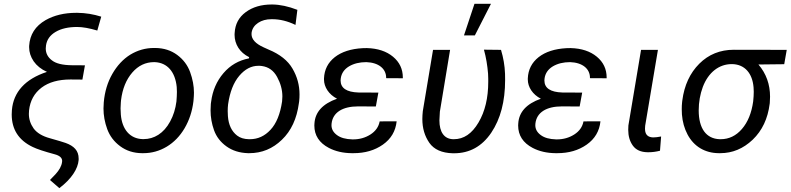

<svg xmlns="http://www.w3.org/2000/svg" viewBox="-20 -788 4118 1000"><path d="M507.3 -701.2C467.3 -713.9 425.8 -720.7 383.3 -721.2C380.9 -721.2 378.9 -721.2 376.5 -721.2C315.4 -721.2 262.2 -708.5 217.3 -683.1C164.1 -652.3 135.3 -607.9 131.8 -548.8C131.8 -546.4 131.8 -543.9 131.8 -541.5C131.8 -516.1 139.6 -492.2 155.3 -468.8C171.4 -445.8 194.3 -427.2 224.6 -413.6C110.8 -376.5 49.8 -308.1 42 -214.8C41.5 -207 41 -199.7 41 -191.9C41 -113.8 77.6 -57.1 150.4 -22.5C172.4 -11.7 210.9 1 265.1 15.6C291 22.5 303.7 34.2 303.7 50.3C303.7 51.8 303.7 53.7 303.2 55.7C300.8 76.2 289.1 97.7 269 119.6L240.2 149.4L289.1 191.9C351.6 144.5 386.2 91.8 389.6 44.9C389.6 42.5 389.6 40 389.6 37.6C389.6 -3.4 365.2 -27.8 321.8 -43.5C307.1 -48.8 279.8 -56.6 240.2 -67.9C200.7 -78.6 172.4 -95.7 155.3 -118.7C138.7 -142.1 130.4 -167.5 130.4 -194.8C130.4 -200.7 130.9 -206.5 131.3 -212.9C136.7 -263.2 158.7 -302.7 196.3 -331.5C233.9 -359.9 284.2 -374 347.2 -374L409.2 -373.5L422.4 -447.8L354.5 -448.2C306.2 -448.7 271.5 -457 250.5 -473.6C229 -489.7 218.3 -510.7 218.3 -535.6C218.3 -540.5 218.8 -545.9 219.7 -551.8C224.1 -581.5 240.7 -605 270 -622.1C298.8 -639.2 336.4 -647.5 381.8 -647.5C410.6 -647.5 445.8 -641.1 486.8 -628.9Z M789.1 -538.1C786.6 -538.1 784.2 -538.1 781.7 -538.1C737.8 -538.1 696.8 -526.4 658.7 -503.4C621.1 -480 589.8 -446.3 564.9 -402.8C540 -359.4 525.4 -310.1 520.5 -255.4C519.5 -244.6 519 -233.9 519 -223.1C519 -187 525.4 -151.4 538.6 -115.2C551.8 -79.6 574.2 -49.8 606 -26.4C637.7 -2.9 675.3 9.3 719.2 9.8C721.7 9.8 724.1 9.8 726.6 9.8C770 9.8 810.5 -1.5 848.1 -23.9C885.7 -46.4 917 -78.6 941.4 -120.1C965.8 -161.6 981 -208 987.3 -259.3L988.3 -270C989.3 -281.7 990.2 -293.5 990.2 -305.2C990.2 -340.3 983.4 -376.5 970.2 -412.6C957 -448.7 934.6 -478.5 902.8 -502C871.1 -525.4 833.5 -537.6 789.1 -538.1ZM610.4 -266.1C617.7 -325.7 637.2 -373.5 668.9 -410.2C700.2 -446.3 738.3 -464.4 782.2 -464.4C783.2 -464.4 784.7 -464.4 785.6 -464.4C851.6 -461.9 892.6 -413.6 900.4 -335C900.9 -327.1 901.4 -318.4 901.4 -309.1C901.4 -294.4 900.4 -277.8 898.9 -259.3C894 -221.2 883.3 -186.5 866.2 -155.3C832.5 -92.8 782.2 -63.5 728 -63.5C726.1 -63.5 724.6 -63.5 722.7 -63.5C656.7 -65.4 615.7 -114.3 609.4 -190.9C608.4 -202.1 607.9 -212.9 607.9 -223.6C607.9 -234.4 608.4 -244.6 609.4 -254.9Z M1202.1 -615.7C1202.1 -612.8 1201.7 -609.9 1201.7 -606.9C1201.7 -558.1 1228.5 -514.2 1277.8 -490.2L1276.4 -483.9C1223.1 -473.6 1179.2 -448.2 1144 -407.2C1108.4 -365.7 1086.9 -315.9 1079.6 -257.8L1078.1 -247.1C1077.1 -235.4 1076.7 -224.1 1076.7 -212.9C1076.7 -178.7 1082.5 -144 1094.7 -109.9C1106.9 -75.7 1128.9 -47.4 1159.7 -25.4C1190.4 -3.4 1227.5 8.3 1271.5 9.8C1273.9 9.8 1275.9 9.8 1278.3 9.8C1343.8 9.8 1400.4 -13.7 1448.2 -60.1C1496.6 -106.4 1525.9 -169.9 1536.6 -250L1538.1 -260.3C1539.6 -272.5 1540 -284.7 1540 -296.4C1540 -344.2 1527.8 -389.2 1503.4 -430.7C1479.5 -472.2 1438 -505.4 1378.9 -529.8L1353 -541.5C1311 -560.5 1290 -583.5 1290 -610.4C1290 -612.8 1290 -615.7 1290.5 -618.7C1293.9 -639.6 1305.2 -656.2 1324.2 -668.9C1343.3 -681.6 1366.2 -688 1394 -688C1395.5 -688 1396.5 -688 1397.9 -688C1437.5 -688 1478 -678.2 1519 -658.2L1528.8 -736.8C1481.9 -754.9 1438.5 -764.2 1398.9 -764.6C1397.5 -764.6 1396.5 -764.6 1395 -764.6C1341.3 -764.6 1296.4 -751.5 1260.3 -725.1C1223.6 -698.2 1204.6 -662.1 1202.1 -615.7ZM1168 -245.1C1177.2 -308.6 1196.3 -357.9 1226.1 -393.1C1255.9 -428.2 1289.1 -445.3 1325.7 -445.3C1331.5 -445.3 1337.4 -445.3 1343.3 -444.3C1378.9 -439.5 1405.3 -420.4 1423.3 -387.2C1441.4 -354 1450.7 -320.3 1450.7 -285.6C1450.7 -277.3 1450.2 -268.6 1449.2 -259.8C1439.5 -193.8 1419.4 -144.5 1388.7 -111.8C1358.4 -79.1 1322.8 -63 1281.7 -63C1279.8 -63 1277.8 -63 1275.9 -63C1251 -63.5 1230.5 -69.8 1214.8 -82C1186.5 -104 1170.4 -137.7 1167 -183.1C1166.5 -191.9 1166 -200.7 1166 -209.5C1166 -221.2 1166.5 -233.4 1168 -245.1Z M1937.5 -233.4 1950.7 -305.7 1847.2 -306.2C1785.2 -308.1 1753.9 -329.1 1753.9 -369.1C1753.9 -372.6 1754.4 -376.5 1754.9 -380.4C1758.8 -406.7 1772.9 -427.2 1797.9 -442.4C1822.8 -457 1852.5 -464.4 1887.7 -464.4C1952.1 -462.4 1991.2 -429.7 1991.2 -383.3C1991.2 -382.3 1991.2 -381.8 1991.2 -380.9L2078.1 -380.4C2078.1 -381.8 2078.1 -382.8 2078.1 -384.3C2078.1 -428.2 2061 -464.4 2026.9 -492.7C1992.7 -521 1947.3 -536.1 1890.6 -537.6L1868.7 -537.1C1807.6 -533.7 1759.3 -518.1 1723.6 -490.2C1688 -461.9 1669.4 -425.3 1667.5 -379.9C1667.5 -377.9 1667.5 -376 1667.5 -373.5C1667.5 -335 1692.4 -295.9 1735.4 -273.9C1660.2 -247.1 1621.1 -204.1 1617.7 -144C1617.7 -140.6 1617.2 -137.7 1617.2 -134.3C1617.2 -83 1642.6 -43.9 1692.9 -17.6C1726.6 0 1766.1 9.3 1811.5 9.8C1814.9 9.8 1817.9 9.8 1821.3 9.8C1880.9 9.8 1931.6 -4.9 1974.1 -34.7C2016.6 -64.5 2040.5 -105 2045.9 -156.2L1957.5 -155.8C1952.1 -127.4 1936 -104.5 1909.2 -87.4C1882.3 -70.3 1852.1 -62 1818.8 -62C1817.4 -62 1816.4 -62 1814.9 -62C1780.3 -63 1753.9 -70.3 1734.9 -84.5C1715.8 -98.6 1706.5 -115.7 1706.5 -135.7C1706.5 -138.7 1706.5 -141.6 1707 -144.5C1713.4 -202.6 1764.6 -233.9 1845.2 -233.9Z M2396.5 -603.5H2453.1L2537.1 -768.1H2451.2ZM2235.4 -528.3 2182.1 -209C2180.7 -194.8 2179.7 -181.2 2179.7 -168C2179.7 -120.1 2191.9 -79.1 2216.3 -43.9C2240.7 -9.3 2281.2 8.8 2338.4 10.3C2340.3 10.3 2342.8 10.3 2344.7 10.3C2425.8 10.3 2490.2 -25.4 2538.6 -96.7C2586.9 -168.5 2610.8 -259.8 2610.8 -371.1C2610.8 -381.8 2610.8 -392.6 2610.4 -403.8C2608.9 -446.3 2601.6 -487.8 2589.4 -528.3L2500.5 -529.3C2511.7 -488.8 2518.6 -446.8 2522 -404.3L2522.9 -377.9C2522.9 -372.6 2522.9 -367.2 2522.9 -361.8C2522.9 -278.3 2506.3 -207.5 2472.2 -149.9C2438 -91.8 2395.5 -63 2344.2 -63C2342.8 -63 2340.8 -63 2339.4 -63C2293 -64.5 2268.6 -100.6 2268.6 -161.1L2271 -206.5L2324.2 -528.3Z M2999 -233.4 3012.2 -305.7 2908.7 -306.2C2846.7 -308.1 2815.4 -329.1 2815.4 -369.1C2815.4 -372.6 2815.9 -376.5 2816.4 -380.4C2820.3 -406.7 2834.5 -427.2 2859.4 -442.4C2884.3 -457 2914.1 -464.4 2949.2 -464.4C3013.7 -462.4 3052.7 -429.7 3052.7 -383.3C3052.7 -382.3 3052.7 -381.8 3052.7 -380.9L3139.6 -380.4C3139.6 -381.8 3139.6 -382.8 3139.6 -384.3C3139.6 -428.2 3122.6 -464.4 3088.4 -492.7C3054.2 -521 3008.8 -536.1 2952.1 -537.6L2930.2 -537.1C2869.1 -533.7 2820.8 -518.1 2785.2 -490.2C2749.5 -461.9 2731 -425.3 2729 -379.9C2729 -377.9 2729 -376 2729 -373.5C2729 -335 2753.9 -295.9 2796.9 -273.9C2721.7 -247.1 2682.6 -204.1 2679.2 -144C2679.2 -140.6 2678.7 -137.7 2678.7 -134.3C2678.7 -83 2704.1 -43.9 2754.4 -17.6C2788.1 0 2827.6 9.3 2873 9.8C2876.5 9.8 2879.4 9.8 2882.8 9.8C2942.4 9.8 2993.2 -4.9 3035.6 -34.7C3078.1 -64.5 3102.1 -105 3107.4 -156.2L3019 -155.8C3013.7 -127.4 2997.6 -104.5 2970.7 -87.4C2943.8 -70.3 2913.6 -62 2880.4 -62C2878.9 -62 2877.9 -62 2876.5 -62C2841.8 -63 2815.4 -70.3 2796.4 -84.5C2777.3 -98.6 2768.1 -115.7 2768.1 -135.7C2768.1 -138.7 2768.1 -141.6 2768.6 -144.5C2774.9 -202.6 2826.2 -233.9 2906.7 -233.9Z M3318.8 -528.3 3252.9 -134.8C3252.4 -127 3252 -119.6 3252 -112.3C3252 -79.6 3259.8 -52.2 3275.9 -29.8C3292 -7.3 3317.4 4.4 3352.5 4.9C3354.5 4.9 3356.4 4.9 3358.4 4.9C3377 4.9 3396.5 2.4 3417.5 -2.9L3423.3 -77.1C3406.2 -73.7 3392.6 -72.3 3381.3 -72.3C3355.5 -73.2 3341.8 -85.9 3339.8 -109.9C3339.4 -112.8 3339.4 -115.7 3339.4 -118.7C3339.4 -123.5 3339.8 -128.4 3340.3 -133.3L3406.7 -528.3Z M4077.6 -528.3 3801.8 -528.8C3730.5 -528.8 3670.4 -504.4 3622.1 -456.1C3573.7 -407.7 3543.9 -343.8 3533.7 -264.6L3532.7 -256.8C3531.2 -244.1 3530.8 -231.4 3530.8 -218.8C3530.8 -210 3531.2 -200.7 3531.7 -191.9C3534.7 -153.3 3544.4 -118.7 3561 -87.4C3594.2 -24.9 3651.9 9.3 3723.6 9.8C3726.1 9.8 3729 9.8 3731.4 9.8C3794.9 9.8 3851.1 -13.7 3900.4 -60.5C3949.7 -107.9 3979 -169.9 3988.8 -247.6L3989.3 -252.4C3990.2 -263.2 3990.7 -273.9 3990.7 -284.2C3990.7 -348.6 3970.7 -404.8 3930.2 -452.1L4064.5 -453.6ZM3619.1 -212.9C3619.1 -256.3 3626.5 -297.4 3640.6 -335.4C3669.4 -411.1 3725.1 -454.1 3790.5 -454.1C3792 -454.1 3793.5 -454.1 3794.9 -454.1C3859.4 -452.1 3898.9 -405.8 3904.8 -333C3905.3 -326.2 3905.8 -318.4 3905.8 -310.1C3905.8 -295.4 3904.8 -278.8 3902.8 -259.8C3894.5 -199.7 3875 -151.9 3844.2 -116.2C3813.5 -80.6 3776.4 -63 3733.9 -63C3731.9 -63 3730 -63 3728 -63C3657.7 -65.4 3619.1 -119.6 3619.1 -212.9Z"/></svg>

Font: Roboto
Style: Italic
Weight: 400
Italic angle: -12°
Designer: Google
Version: Version 2.137; 2017